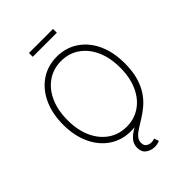

<svg xmlns="http://www.w3.org/2000/svg" viewBox="-310 -1024 1363 1363"><g transform="rotate(-45 371.5 -343.0)"><path d="M371.6 9.8Q280.3 9.8 210.4 -36.9Q140.6 -83.5 101.3 -167.7Q62 -252 62 -363.3Q62 -475.6 101.6 -559.6Q141.1 -643.6 210.7 -690.4Q280.3 -737.3 371.6 -737.3Q462.4 -737.3 532.2 -690.4Q602.1 -643.6 641.1 -559.6Q680.2 -475.6 680.2 -363.3Q680.2 -251.5 641.1 -167.5Q602.1 -83.5 532.2 -36.9Q462.4 9.8 371.6 9.8ZM371.6 -33.7Q448.2 -33.7 507.8 -74.2Q567.4 -114.7 601.3 -188.7Q635.3 -262.7 635.3 -363.3Q635.3 -464.4 601.3 -538.6Q567.4 -612.8 507.8 -653.3Q448.2 -693.8 371.6 -693.8Q294.9 -693.8 235.1 -653.6Q175.3 -613.3 141.1 -539.1Q106.9 -464.8 106.9 -363.3Q106.9 -263.2 140.9 -189.2Q174.8 -115.2 234.6 -74.5Q294.4 -33.7 371.6 -33.7ZM412.1 208.5Q374.5 208.5 345.9 187.7Q317.4 167 317.4 124Q317.4 89.8 335.7 65.9Q354 42 384.5 22.2Q415 2.4 451.2 -18.6Q487.3 -39.6 523.7 -66.9Q560.1 -94.2 590.3 -133.3Q620.6 -172.4 638.9 -228.3Q657.2 -284.2 657.2 -363.3H680.2Q680.2 -281.7 662.8 -223.1Q645.5 -164.6 617.2 -123Q588.9 -81.5 554.9 -53Q521 -24.4 487.1 -3.4Q453.1 17.6 424.8 35.4Q396.5 53.2 379.2 72.8Q361.8 92.3 361.8 118.7Q361.8 145.5 378.4 157.2Q395 168.9 418 168.9Q426.8 168.9 434.6 167.2Q442.4 165.5 449.2 162.6L461.4 198.7Q451.2 202.6 439.2 205.6Q427.2 208.5 412.1 208.5ZM492.2 -895V-856.9H250.5V-895Z"/></g></svg>

Font: Inter 18pt ExtraLight
Style: Regular
Weight: 250
Designer: Rasmus Andersson
Foundry: rsms
Version: Version 4.001;git-66647c0bb